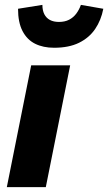

<svg xmlns="http://www.w3.org/2000/svg" viewBox="-20 -768 444 788"><path d="M8 0 108 -500H268L168 0ZM202 -572Q157 -572 124 -588.5Q91 -605 72.5 -640.5Q54 -676 54 -732L154 -748Q154 -725 162 -709.5Q170 -694 185 -686Q200 -678 222 -678Q246 -678 263.5 -687Q281 -696 293 -712Q305 -728 312 -748L404 -732Q395 -685 370.5 -649Q346 -613 304.5 -592.5Q263 -572 202 -572Z"/></svg>

Font: Source Sans 3 ExtraLight Black
Style: Italic
Weight: 900
Italic angle: -11°
Version: Version 3.052;hotconv 1.1.0;makeotfexe 2.6.0